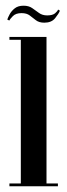

<svg xmlns="http://www.w3.org/2000/svg" viewBox="-20 -653 234 673"><path d="M13 0V-10H53V-513.5H13V-523.5H143V-10H183V0ZM135.5 -573.5Q117 -573.5 106 -582Q95 -590.5 84.2 -598.8Q73.5 -607 55.5 -607Q35 -607 24.8 -596.2Q14.5 -585.5 12.5 -581L5.5 -584.5Q8 -592 14.2 -603.5Q20.5 -615 32 -624Q43.5 -633 62.5 -633Q81 -633 93 -624.5Q105 -616 116.8 -607.5Q128.5 -599 145.5 -599Q164.5 -599 173.2 -606.5Q182 -614 183.5 -619.5L190 -615.5Q186 -605 173.2 -589.2Q160.5 -573.5 135.5 -573.5Z"/></svg>

Font: Imbue 100pt Medium
Style: Regular
Weight: 500
Designer: Tyler Finck
Foundry: Etcetera Type Company
Version: Version 1.102; ttfautohint (v1.8.3)